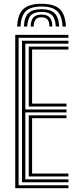

<svg xmlns="http://www.w3.org/2000/svg" viewBox="-20 -982 405 1002"><path d="M59.5 0V-800H337V-784.8H77V-15.2H337V0ZM94.8 -30.8V-769.5H337V-754H112.2V-410.8H327V-395.5H112.2V-46H337V-30.8ZM130 -426.2V-738.8H337V-723.5H147.5V-441.5H327V-426.2ZM130 -61.2V-380.2H327V-365H147.5V-76.5H337V-61.2ZM196.8 -962.2Q131.2 -962.2 101.8 -934.8Q72.2 -907.2 69.5 -843.5H87.2Q89.5 -899.5 115 -923.8Q140.5 -948 196.8 -948Q253 -948 278.4 -923.8Q303.8 -899.5 306.5 -843.5H324Q321 -907.2 291.5 -934.8Q262 -962.2 196.8 -962.2ZM196.8 -934Q149.5 -934 128.1 -913.1Q106.8 -892.2 104.8 -843.5H122.2Q124 -884.5 141.2 -902.1Q158.5 -919.8 196.8 -919.8Q234.8 -919.8 252 -902.1Q269.2 -884.5 271.2 -843.5H288.8Q286.5 -892.2 265.1 -913.1Q243.8 -934 196.8 -934ZM196.8 -905.8Q167.8 -905.8 154.5 -891.4Q141.2 -877 140 -843.5H155.8Q156.2 -869.5 166.2 -880.6Q176.2 -891.8 196.8 -891.8Q217.5 -891.8 227.5 -880.6Q237.5 -869.5 237.8 -843.5H253.5Q252 -877 238.9 -891.4Q225.8 -905.8 196.8 -905.8Z"/></svg>

Font: Big Shoulders Inline Text Medium
Style: Regular
Weight: 500
Designer: Patric King
Foundry: XO Type Co
Version: Version 1.000